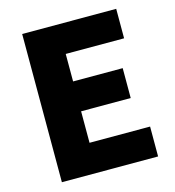

<svg xmlns="http://www.w3.org/2000/svg" viewBox="-110 -837 850 931"><g transform="rotate(-15 315.0 -372.0)"><path d="M86 0H569V-150H265V-308H514V-458H265V-596H558V-744H86Z"/></g></svg>

Font: Noto Sans CJK Black
Style: Bold
Weight: 900
Designer: Ryoko NISHIZUKA (kana & ideographs); Paul D. Hunt (Latin, Greek & Cyrillic); Wenlong ZHANG (bopomofo); Sandoll Communica
Foundry: Adobe Systems Incorporated
Version: Version 1.000;PS 1;hotconv 1.0.78;makeotf.lib2.5.61930